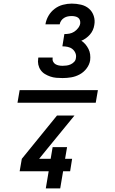

<svg xmlns="http://www.w3.org/2000/svg" viewBox="-20 -875 640 1065"><path d="M327 -442Q309 -442 292 -443.5Q275 -445 259 -450.5Q243 -456 229 -464.5Q215 -473 205.5 -486.5Q196 -500 192.5 -516.5Q189 -533 192 -551Q192 -552 192 -553Q192 -554 193 -556H272Q272 -555 272 -554.5Q272 -554 272 -554Q270 -543 274.5 -533.5Q279 -524 287.5 -519Q296 -514 306 -512Q316 -510 327 -510Q338 -510 349.5 -511.5Q361 -513 372 -518Q383 -523 391.5 -532Q400 -541 401 -553Q404 -568 398 -581.5Q392 -595 381 -603.5Q370 -612 355.5 -615Q341 -618 326 -618L337 -686Q351 -686 365 -688.5Q379 -691 391.5 -699Q404 -707 413.5 -719.5Q423 -732 425 -745Q426 -755 423 -763.5Q420 -772 413 -777Q406 -782 396.5 -784Q387 -786 378 -786Q367 -786 356.5 -784Q346 -782 336 -776Q326 -770 319.5 -760.5Q313 -751 311 -740H232Q236 -765 249 -787.5Q262 -810 283 -826Q304 -842 329 -848.5Q354 -855 378 -855Q404 -855 429.5 -849Q455 -843 473.5 -827Q492 -811 500 -786.5Q508 -762 503 -736Q501 -722 495 -708.5Q489 -695 479 -683.5Q469 -672 456.5 -663Q444 -654 431 -649Q444 -641 454 -629Q464 -617 471 -603Q478 -589 480 -573Q482 -557 480 -540Q476 -516 460 -495Q444 -474 421.5 -462Q399 -450 375 -446Q351 -442 327 -442ZM234 170 250 75H89L101 6L296 -234H393L240 -47L197 6H261L272 -59H352L341 6H380L369 75H330L314 170ZM77 -305 89 -375H523L511 -305Z"/></svg>

Font: Iosevka Curly SmBdExObl
Style: Regular
Weight: 600
Width: 7
Italic angle: -9°
Monospace: yes
Designer: Belleve Invis
Foundry: Belleve Invis
Version: Version 11.1.0; ttfautohint (v1.8.3)